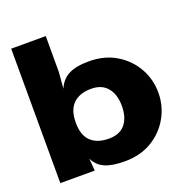

<svg xmlns="http://www.w3.org/2000/svg" viewBox="-127 -816 905 939"><g transform="rotate(-20 325.5 -346.0)"><path d="M32 0 31 -700H211V-513L204 -429Q223 -473 261 -492.5Q299 -512 366 -512Q447 -512 507 -476Q567 -440 600.5 -381Q634 -322 634 -252Q634 -183 600.5 -123.5Q567 -64 507 -28Q447 8 366 8Q299 8 261.5 -9Q224 -26 206 -64L211 -3V0ZM331 -123Q387 -123 415.5 -157.5Q444 -192 444 -252Q444 -312 415 -347Q386 -382 331 -382Q270 -382 237 -349.5Q204 -317 204 -252Q204 -186 237 -154.5Q270 -123 331 -123Z"/></g></svg>

Font: Panamera Black
Style: Regular
Weight: 900
Designer: Bastien Sozeau
Foundry: NBR — Bastien Sozeau
Version: Version 3.002; ttfautohint (v1.8.4.7-5d5b);gftools[0.9.33]